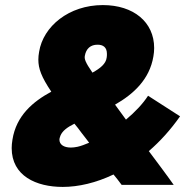

<svg xmlns="http://www.w3.org/2000/svg" viewBox="-20 -728 729 756"><path d="M664 0C641 -33 587 -105 566 -133C610 -171 651 -216 689 -270L563 -351C543 -320 512 -287 476 -257C460 -279 446 -298 433 -316C505 -357 569 -415 584 -506C586 -517 587 -528 587 -539C587 -641 506 -708 385 -708C251 -708 150 -624 134 -524C132 -513 131 -503 131 -493C131 -458 143 -425 182 -367C110 -328 44 -273 29 -178C27 -166 26 -155 26 -145C26 -35 123 8 227 8C289 8 358 -8 427 -41C437 -29 448 -15 459 0ZM364 -552C386 -552 401 -542 401 -516C401 -511 401 -506 400 -501C397 -477 375 -459 344 -442C315 -484 312 -496 314 -508C319 -537 337 -552 364 -552ZM285 -150C275 -148 267 -147 259 -147C231 -147 214 -159 214 -178C214 -183 216 -188 218 -194C226 -213 245 -227 273 -241C282 -230 292 -218 301 -205C316 -185 325 -175 331 -166C314 -159 299 -153 285 -150Z"/></svg>

Font: Arthouse Owned Black
Style: Italic
Weight: 900
Italic angle: -10°
Designer: Jeremy Tribby
Foundry: Tribby Type
Version: Version 1.000;PS 001.000;hotconv 1.0.88;makeotf.lib2.5.64775